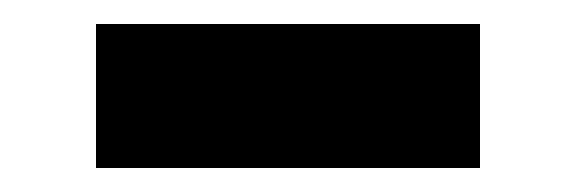

<svg xmlns="http://www.w3.org/2000/svg" viewBox="-20 -360 480 160"><path d="M60 -340H380V-220H60Z"/></svg>

Font: Madhuban Bold
Style: Regular
Weight: 700
Designer: jaikishan Patel
Foundry: MagicType
Version: Version 1.000